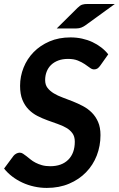

<svg xmlns="http://www.w3.org/2000/svg" viewBox="-25 -914 584 942"><path d="M467.5 -593Q460.5 -583 453.5 -578.2Q446.5 -573.5 436.5 -573.5Q426.5 -573.5 416 -581.5Q405.5 -589.5 391 -599.2Q376.5 -609 356.8 -617Q337 -625 309 -625Q281.5 -625 260.5 -617Q239.5 -609 225.2 -595Q211 -581 203.8 -562Q196.5 -543 196.5 -521Q196.5 -498 208.2 -482.8Q220 -467.5 239 -456Q258 -444.5 282.5 -435.5Q307 -426.5 332.2 -416.5Q357.5 -406.5 382 -393.5Q406.5 -380.5 425.5 -361.5Q444.5 -342.5 456.2 -315.8Q468 -289 468 -251Q468 -198 449.8 -151Q431.5 -104 397.2 -68.8Q363 -33.5 314.2 -12.8Q265.5 8 204.5 8Q173 8 142.5 1.2Q112 -5.5 85 -18Q58 -30.5 35 -48Q12 -65.5 -5 -87L41 -149Q46.5 -156 55 -160.5Q63.5 -165 72 -165Q80 -165 87.8 -160Q95.5 -155 104.8 -147.8Q114 -140.5 124.8 -131.8Q135.5 -123 149.5 -115.8Q163.5 -108.5 181 -103.5Q198.5 -98.5 221.5 -98.5Q278 -98.5 310 -130.5Q342 -162.5 342 -219Q342 -244 330.5 -260Q319 -276 300 -287Q281 -298 257 -306.2Q233 -314.5 207.8 -323.8Q182.5 -333 158.5 -345.2Q134.5 -357.5 115.5 -376.8Q96.5 -396 85 -424Q73.5 -452 73.5 -493Q73.5 -539.5 90.8 -582.5Q108 -625.5 140 -658.2Q172 -691 217.8 -710.8Q263.5 -730.5 321 -730.5Q350.5 -730.5 377.8 -724.5Q405 -718.5 428.5 -707.5Q452 -696.5 471.8 -681.2Q491.5 -666 506 -647.5ZM538.5 -894.5 396.5 -791.5Q385 -783 374 -778.8Q363 -774.5 350 -774.5H253.5L355.5 -875.5Q361.5 -881.5 366.8 -885.2Q372 -889 377.8 -891Q383.5 -893 390.2 -893.8Q397 -894.5 407 -894.5Z"/></svg>

Font: Lato TR
Style: Bold Italic
Weight: 700
Italic angle: -12°
Designer: Lukasz Dziedzic
Foundry: tyPoland Lukasz Dziedzic
Version: Version 1.104 2013